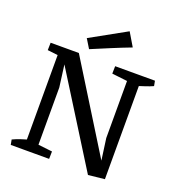

<svg xmlns="http://www.w3.org/2000/svg" viewBox="-155 -1000 1054 1138"><g transform="rotate(20 372.5 -431.5)"><path d="M527 11 158 -579 161 -650H229L587 -73L594 -24ZM36 0 30 -32Q53 -43 78.5 -51.5Q104 -60 129 -67L130 0ZM138 0 141 -63 279 -47 278 0ZM115 0V-650H229L166 -600L190 -418V0ZM188 -587 50 -603 51 -650H191ZM527 11 579 -50 554 -232V-650H630V0ZM595 -587 457 -603 458 -650H598ZM616 -583 615 -650H709L715 -618Q693 -608 667 -599.5Q641 -591 616 -583ZM278 -692 243 -749 468 -874 518 -790Q455 -766 397.5 -742Q340 -718 278 -692Z"/></g></svg>

Font: Eczar
Style: Regular
Weight: 400
Designer: Vaibhav Singh
Foundry: Rosetta Type Foundry
Version: Version 2.000